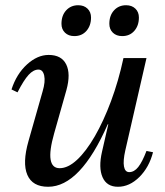

<svg xmlns="http://www.w3.org/2000/svg" viewBox="-20 -702 629 734"><path d="M164 12Q104 12 84.5 -33.5Q65 -79 89 -163L143 -353Q154 -390 149 -413Q144 -436 127 -436Q108 -436 89.5 -416Q71 -396 47 -349L24 -360Q43 -419 83 -455.5Q123 -492 166 -492Q215 -492 233 -456Q251 -420 234 -358L187 -192Q168 -125 173.5 -92Q179 -59 208 -59Q240 -59 274.5 -91Q309 -123 342.5 -181Q376 -239 404.5 -315.5Q433 -392 452 -480H498L429 -227H392Q287 12 164 12ZM431 12Q388 12 372 -24.5Q356 -61 370 -122L452 -480H540L459 -127Q450 -87 454 -65.5Q458 -44 474 -44Q493 -44 508.5 -63.5Q524 -83 540 -125L565 -120Q550 -62 512.5 -25Q475 12 431 12ZM447 -564Q425 -564 411.5 -577Q398 -590 398 -611Q398 -643 416 -662.5Q434 -682 462 -682Q484 -682 497.5 -669Q511 -656 511 -635Q511 -604 493.5 -584Q476 -564 447 -564ZM264 -564Q242 -564 228.5 -577Q215 -590 215 -611Q215 -643 233 -662.5Q251 -682 279 -682Q301 -682 314.5 -669Q328 -656 328 -635Q328 -604 310.5 -584Q293 -564 264 -564Z"/></svg>

Font: Platypi Light
Style: Italic
Weight: 300
Italic angle: -13°
Designer: David Sargent
Foundry: Bolt Cutter Type
Version: Version 1.200